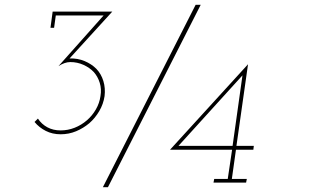

<svg xmlns="http://www.w3.org/2000/svg" viewBox="-20 -756 1316 795"><path d="M222 -482Q234 -490 246.5 -494.5Q259 -499 271 -499Q300 -499 325.5 -487.5Q351 -476 368 -458Q385 -439 393 -413Q401 -387 396 -358Q392 -329 377 -303Q362 -277 340 -258Q317 -238 289 -227Q261 -216 231 -216Q200 -216 176 -229Q152 -242 137 -265L123 -251Q142 -228 169.5 -214Q197 -200 231 -200Q265 -200 295 -212.5Q325 -225 350 -246Q374 -267 391 -296Q408 -325 413 -358Q417 -391 408 -420.5Q399 -450 379 -471Q359 -491 330.5 -503Q302 -515 268 -514L445 -708H198L189 -641H204L211 -692H409ZM406 19H427Q524 -171 619 -358.5Q714 -546 811 -736H790Q693 -546 598 -358.5Q503 -171 406 19ZM867 -15 864 0H999L1002 -15H940L957 -136H1029L1031 -152H959L1007 -490L684 -136H941L923 -15ZM984 -444 943 -152H719Z"/></svg>

Font: Josefin Slab ExtraLight
Style: Italic
Weight: 250
Italic angle: -12°
Designer: Santiago Orozco
Foundry: Typemade
Version: Version 2.100